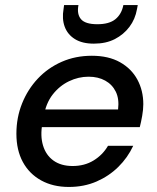

<svg xmlns="http://www.w3.org/2000/svg" viewBox="-20 -729 622 761"><path d="M253 12Q190 12 143 -14Q96 -40 70.5 -87Q45 -134 45 -199Q45 -263 67.5 -319Q90 -375 130 -417.5Q170 -460 224.5 -484Q279 -508 344 -508Q410 -508 455.5 -482.5Q501 -457 524.5 -413.5Q548 -370 548 -316Q548 -295 543.5 -269.5Q539 -244 534 -225H121L133 -295H448Q453 -337 439 -365.5Q425 -394 397 -409.5Q369 -425 331 -425Q291 -425 253.5 -407Q216 -389 189 -354.5Q162 -320 153 -267L148 -239Q139 -191 150.5 -152.5Q162 -114 192 -92.5Q222 -71 268 -71Q315 -71 351 -93Q387 -115 408 -151H508Q486 -104 449 -67.5Q412 -31 362.5 -9.5Q313 12 253 12ZM352 -556Q306 -556 277 -574Q248 -592 236.5 -623Q225 -654 232 -694L234 -709H291Q284 -673 301 -653Q318 -633 366 -633Q413 -633 437.5 -653Q462 -673 469 -709H526L523 -693Q516 -653 493 -622.5Q470 -592 435 -574Q400 -556 352 -556Z"/></svg>

Font: DM Sans 24pt Medium
Style: Italic
Weight: 500
Italic angle: -10°
Designer: Colophon Foundry, Jonny Pinhorn
Foundry: Colophon Foundry
Version: Version 4.004;gftools[0.9.30]